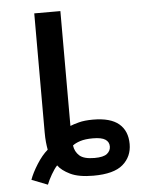

<svg xmlns="http://www.w3.org/2000/svg" viewBox="-55 -806 710 886"><g transform="rotate(-5 300.0 -363.5)"><path d="M57 4Q68 -27 92.5 -66Q117 -105 144 -128Q141 -144 139 -163.5Q137 -183 137 -209V-760H258V-228Q272 -234 298.5 -241Q325 -248 364 -248Q445 -248 484 -215Q523 -182 523 -121Q523 -63 481 -26.5Q439 10 344 10Q276 10 237 -9Q198 -28 181 -52Q168 -38 153.5 -13Q139 12 131 33ZM356 -71Q398 -71 414.5 -84.5Q431 -98 431 -118Q431 -139 413.5 -150.5Q396 -162 356 -162Q320 -162 297 -154.5Q274 -147 262 -137Q266 -108 286.5 -89.5Q307 -71 356 -71Z"/></g></svg>

Font: Noto Sans Mono SemiBold
Style: Regular
Weight: 600
Designer: Monotype Design Team
Foundry: Monotype Imaging Inc.
Version: Version 2.014; ttfautohint (v1.8.4.7-5d5b)